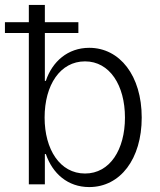

<svg xmlns="http://www.w3.org/2000/svg" viewBox="-32 -748 649 779"><path d="M330 11C456 11 543 -103 543 -271C543 -441 454 -554 330 -554C243 -554 180 -498 154 -420H150V-614H286V-658H150V-728H85V-658H-12V-614H85V0H150V-123H154C181 -44 243 11 330 11ZM149 -271C149 -403 212 -499 313 -499C413 -499 475 -402 475 -271C475 -141 414 -44 313 -44C211 -44 149 -142 149 -271Z"/></svg>

Font: Wafeq Light
Style: Regular
Weight: 300
Designer: Rasmus Andersson & Azza Alameddine
Foundry: Google & TypeTogether
Version: Version 3.000;January 28, 2025;FontCreator 15.0.0.3014 64-bi